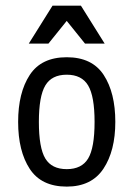

<svg xmlns="http://www.w3.org/2000/svg" viewBox="-20 -655 478 687"><path d="M44.9 -218.8Q44.9 -323.2 86.4 -386.7Q127.9 -450.2 218.8 -450.2Q309.6 -450.2 351.1 -386.7Q392.6 -323.2 392.6 -218.8Q392.6 -115.2 350.1 -51.3Q307.6 12.7 218.8 12.7Q127.9 12.7 86.4 -50.8Q44.9 -114.3 44.9 -218.8ZM318.4 -218.8Q318.4 -310.5 295.4 -349.1Q272.5 -387.7 218.8 -387.7Q165 -387.7 142.1 -349.1Q119.1 -310.5 119.1 -218.8Q119.1 -126 142.1 -87.9Q165 -49.8 218.8 -49.8Q272.5 -49.8 295.4 -87.9Q318.4 -126 318.4 -218.8ZM168 -634.8H269.5L354.5 -499H284.2L199.2 -604.5H238.3L153.3 -499H83Z"/></svg>

Font: Sudo Var
Style: Regular
Weight: 400
Monospace: yes
Designer: Jens Kutilek
Foundry: Jens Kutilek
Version: Version 0.065;FEAKit 1.0